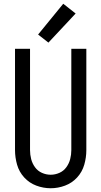

<svg xmlns="http://www.w3.org/2000/svg" viewBox="-20 -995 540 1023"><path d="M238 -768 183 -811 317 -975 383 -923ZM250 8Q211 8 173.5 -6Q136 -20 109 -49.5Q82 -79 71 -117.5Q60 -156 60 -195V-735H140V-195Q140 -171 146 -147.5Q152 -124 166.5 -104Q181 -84 203.5 -74Q226 -64 250 -64Q274 -64 296.5 -74Q319 -84 333.5 -104Q348 -124 354 -147.5Q360 -171 360 -195V-735H440V-195Q440 -156 429 -117.5Q418 -79 391 -49.5Q364 -20 326.5 -6Q289 8 250 8Z"/></svg>

Font: Iosevka SS01
Style: Regular
Weight: 400
Monospace: yes
Designer: Belleve Invis
Foundry: Belleve Invis
Version: 2.3.3; ttfautohint (v1.8.3)